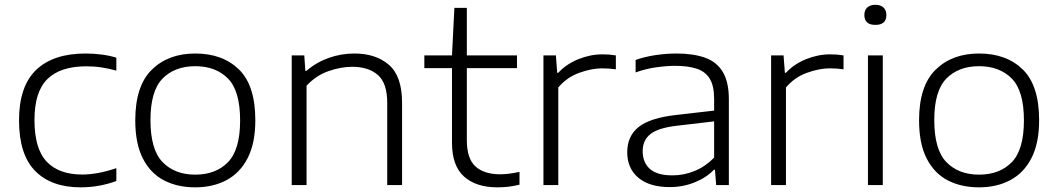

<svg xmlns="http://www.w3.org/2000/svg" viewBox="-20 -773 4420 802"><path d="M317 9.5Q194 9.5 126.8 -59Q59.5 -127.5 59.5 -270.5Q59.5 -412.5 131 -481Q202.5 -549.5 337.5 -549.5Q370.5 -549.5 404 -545.2Q437.5 -541 466 -532V-478Q435.5 -486.5 405.2 -491.2Q375 -496 340.5 -496Q232.5 -496 178.2 -443Q124 -390 124 -272Q124 -151.5 175 -97.8Q226 -44 323 -44Q354 -44 388.8 -50.2Q423.5 -56.5 466 -70.5V-17Q394.5 9.5 317 9.5Z M795.5 9.5Q720.5 9.5 664.2 -20Q608 -49.5 576.5 -111.5Q545 -173.5 545 -270.5Q545 -414 614 -481.8Q683 -549.5 795.5 -549.5Q909.5 -549.5 978 -483Q1046.5 -416.5 1046.5 -270.5Q1046.5 -175.5 1014.8 -113.2Q983 -51 926.5 -20.8Q870 9.5 795.5 9.5ZM795.5 -43.5Q881.5 -43.5 932.2 -95.5Q983 -147.5 983 -270Q983 -393.5 932.2 -445Q881.5 -496.5 795.5 -496.5Q710 -496.5 659.2 -445Q608.5 -393.5 608.5 -271.5Q608.5 -148 659.2 -95.8Q710 -43.5 795.5 -43.5Z M1198.5 0V-541.5H1251L1255.5 -477H1260Q1301 -512.5 1352.8 -531Q1404.5 -549.5 1460.5 -549.5Q1550 -549.5 1604.8 -502Q1659.5 -454.5 1659.5 -343.5V0H1597.5V-342.5Q1597.5 -426 1558.2 -460Q1519 -494 1450.5 -494Q1404.5 -494 1352.5 -476Q1300.5 -458 1260.5 -415V0Z M2058 9.5Q1968 9.5 1918 -35.8Q1868 -81 1868 -177V-488.5H1752.5V-541.5H1868L1878 -740H1930V-541.5H2139.5V-488.5H1930V-188Q1930 -110.5 1966 -77.8Q2002 -45 2069.5 -45Q2103.5 -45 2150 -55V-1.5Q2124.5 4.5 2103.2 7Q2082 9.5 2058 9.5Z M2250 0V-541.5H2302L2307.5 -469H2312Q2345 -505 2395.2 -525.5Q2445.5 -546 2496.5 -546Q2512 -546 2524.8 -545Q2537.5 -544 2552.5 -541.5V-483.5Q2538.5 -485.5 2524.2 -486.5Q2510 -487.5 2494.5 -487.5Q2451.5 -487.5 2399.5 -468.8Q2347.5 -450 2312 -407.5V0Z M2778 8.5Q2692.5 8.5 2646.2 -30.8Q2600 -70 2600 -137Q2600 -205 2648.2 -243Q2696.5 -281 2806.5 -293L2963 -311V-359.5Q2963 -414.5 2944.5 -444.5Q2926 -474.5 2889.8 -486.2Q2853.5 -498 2800.5 -498Q2765.5 -498 2722 -492Q2678.5 -486 2635 -470.5V-522.5Q2672.5 -536 2718 -542.8Q2763.5 -549.5 2805.5 -549.5Q2876 -549.5 2925 -532Q2974 -514.5 2999.2 -472.5Q3024.5 -430.5 3024.5 -357.5V0H2971.5L2966.5 -64H2962Q2931.5 -31.5 2882.2 -11.5Q2833 8.5 2778 8.5ZM2664.5 -141.5Q2664.5 -94.5 2694.5 -67.5Q2724.5 -40.5 2789 -40.5Q2837 -40.5 2882 -59Q2927 -77.5 2963 -115V-266L2809 -248Q2730 -239 2697.2 -213.2Q2664.5 -187.5 2664.5 -141.5Z M3201 0V-541.5H3253L3258.5 -469H3263Q3296 -505 3346.2 -525.5Q3396.5 -546 3447.5 -546Q3463 -546 3475.8 -545Q3488.5 -544 3503.5 -541.5V-483.5Q3489.5 -485.5 3475.2 -486.5Q3461 -487.5 3445.5 -487.5Q3402.5 -487.5 3350.5 -468.8Q3298.5 -450 3263 -407.5V0Z M3605.5 0V-541.5H3667.5V0ZM3636.5 -669Q3590.5 -669 3590.5 -710.5Q3590.5 -730.5 3602.8 -741.8Q3615 -753 3636.5 -753Q3658 -753 3670.2 -741.8Q3682.5 -730.5 3682.5 -710.5Q3682.5 -669 3636.5 -669Z M4069.5 9.5Q3994.5 9.5 3938.2 -20Q3882 -49.5 3850.5 -111.5Q3819 -173.5 3819 -270.5Q3819 -414 3888 -481.8Q3957 -549.5 4069.5 -549.5Q4183.5 -549.5 4252 -483Q4320.5 -416.5 4320.5 -270.5Q4320.5 -175.5 4288.8 -113.2Q4257 -51 4200.5 -20.8Q4144 9.5 4069.5 9.5ZM4069.5 -43.5Q4155.5 -43.5 4206.2 -95.5Q4257 -147.5 4257 -270Q4257 -393.5 4206.2 -445Q4155.5 -496.5 4069.5 -496.5Q3984 -496.5 3933.2 -445Q3882.5 -393.5 3882.5 -271.5Q3882.5 -148 3933.2 -95.8Q3984 -43.5 4069.5 -43.5Z"/></svg>

Font: Encode Sans Exp Lt
Style: Regular
Weight: 300
Width: 7
Designer: Multiple Designers
Foundry: Impallari Type
Version: Version 3.002; ttfautohint (v1.8.3) -l 8 -r 50 -G 200 -x 14 